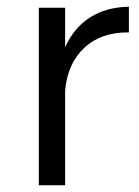

<svg xmlns="http://www.w3.org/2000/svg" viewBox="-20 -549 412 569"><path d="M362 -529V-453Q280 -454 230 -407.5Q180 -361 173 -280V0H95V-526H173V-409Q199 -467 247 -497.5Q295 -528 362 -529Z"/></svg>

Font: Kalaa
Style: Regular
Weight: 400
Version: Version 1.20 June 5, 2016